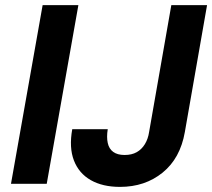

<svg xmlns="http://www.w3.org/2000/svg" viewBox="-20 -720 831 752"><path d="M23 0 147 -700H287L163 0ZM450 12Q382 12 335.5 -14.5Q289 -41 269.5 -91.5Q250 -142 263 -214H402Q397 -183 402 -160Q407 -137 423.5 -125Q440 -113 468 -113Q496 -113 515.5 -124Q535 -135 547.5 -155.5Q560 -176 564 -203L651 -700H791L704 -203Q686 -100 617 -44Q548 12 450 12Z"/></svg>

Font: DM Sans 18pt ExtraBold
Style: Italic
Weight: 800
Italic angle: -10°
Designer: Colophon Foundry, Jonny Pinhorn
Foundry: Colophon Foundry
Version: Version 4.004;gftools[0.9.30]